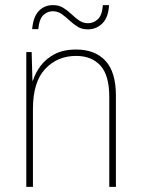

<svg xmlns="http://www.w3.org/2000/svg" viewBox="-20 -798 553 752"><path d="M278 -604Q352 -604 393 -560Q434 -516 434 -423V-66H408V-418Q408 -503 373.5 -541Q339 -579 278 -579Q205 -579 157 -528Q109 -477 109 -371V-66H83V-594H104L107 -482H109Q118 -512 139 -540Q160 -568 194 -586Q228 -604 278 -604ZM106 -684Q110 -732 132 -755Q154 -778 188 -778Q211 -778 228.5 -767Q246 -756 260.5 -742Q275 -728 290.5 -717.5Q306 -707 325 -707Q346 -707 363 -722.5Q380 -738 383 -778H407Q405 -731 381.5 -707Q358 -683 324 -683Q300 -683 283 -694Q266 -705 251 -719Q236 -733 221 -743.5Q206 -754 186 -754Q167 -754 150.5 -739.5Q134 -725 130 -684Z"/></svg>

Font: Noto Sans Malayalam UI SemiCondensed Thin
Style: Regular
Weight: 100
Width: 4
Designer: Jelle Bosma - Monotype Design Team
Foundry: Monotype Imaging Inc.
Version: Version 2.104; ttfautohint (v1.8.4.7-5d5b)